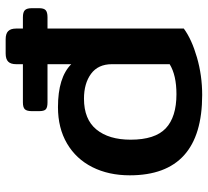

<svg xmlns="http://www.w3.org/2000/svg" viewBox="-48 -672 735 679"><g transform="rotate(-90 319.5 -332.5)"><path d="M39 -241Q39 -316 68 -373.5Q97 -431 151.5 -463Q206 -495 280 -495Q385 -495 432 -448V-532H297Q279 -532 272.5 -538Q266 -544 266 -561V-588Q266 -605 272.5 -612Q279 -619 297 -619H432V-643Q432 -662 441 -671Q450 -680 470 -680H520Q540 -680 549 -671Q558 -662 558 -643V-619H598Q616 -619 623 -612Q630 -605 630 -588V-561Q630 -545 623 -538.5Q616 -532 598 -532H558V-50Q520 -22 456 -3.5Q392 15 323 15Q39 15 39 -241ZM432 -100V-304Q432 -353 398 -378Q364 -403 310 -403Q237 -403 201 -359Q165 -315 165 -238Q165 -152 205 -114Q245 -76 326 -76Q393 -76 432 -100Z"/></g></svg>

Font: Mitr
Style: Regular
Weight: 400
Designer: Thanarat Vachiruckul
Foundry: Cadson Demak
Version: Version 1.002